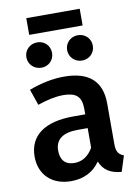

<svg xmlns="http://www.w3.org/2000/svg" viewBox="-97 -952 741 1030"><g transform="rotate(-10 273.0 -436.5)"><path d="M411 -888H120V-797H411ZM155 -750C115 -750 84 -720 84 -681C84 -642 115 -612 155 -612C194 -612 224 -642 224 -681C224 -720 194 -750 155 -750ZM376 -750C337 -750 306 -720 306 -681C306 -642 337 -612 376 -612C416 -612 446 -642 446 -681C446 -720 416 -750 376 -750ZM468 -362C468 -483 400 -544 265 -544C203 -544 139 -531 73 -506L103 -419C158 -438 204 -447 243 -447C312 -447 342 -423 342 -355V-325H276C121 -325 35 -263 35 -148C35 -51 101 15 206 15C273 15 328 -11 364 -64C384 -15 421 8 481 13L508 -72C480 -83 468 -99 468 -140ZM240 -78C191 -78 165 -107 165 -158C165 -219 206 -250 289 -250H342V-143C317 -100 283 -78 240 -78Z"/></g></svg>

Font: Fira Sans Medium
Style: Regular
Weight: 500
Designer: Carrois Corporate & Edenspiekermann AG
Foundry: Carrois Corporate GbR & Edenspiekermann AG
Version: Version 4.203